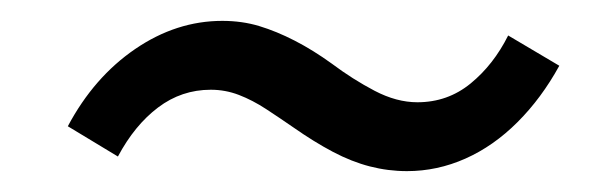

<svg xmlns="http://www.w3.org/2000/svg" viewBox="-20 -377 589 184"><path d="M370 -213Q352 -213 334.5 -217.5Q317 -222 299 -231.5Q281 -241 261 -255Q248 -264 235 -272.5Q222 -281 209 -286Q196 -291 182 -291Q154 -291 131.5 -274Q109 -257 93 -227L45 -256Q70 -303 109.5 -330Q149 -357 193 -357Q212 -357 228.5 -352Q245 -347 262.5 -338Q280 -329 298 -316Q318 -301 339 -290Q360 -279 380 -279Q409 -279 431 -297Q453 -315 467 -343L516 -314Q499 -283 476 -260Q453 -237 426 -225Q399 -213 370 -213Z"/></svg>

Font: Nunito Sans 7pt SemiCondensed Medium
Style: Italic
Weight: 500
Width: 4
Italic angle: -9°
Designer: Vernon Adams
Foundry: Vernon Adams
Version: Version 3.101;gftools[0.9.27]